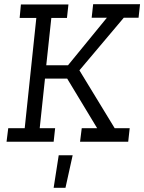

<svg xmlns="http://www.w3.org/2000/svg" viewBox="-20 -671 683 909"><path d="M19 -64H97L152 -586H73L79 -650H304L297 -586H223L199 -362H302L486 -587H414L421 -651H643L636 -587H566L356 -338L523 -64H594L587 0H359L367 -64H440L298 -299H193L168 -64H241L234 0H11ZM324 64 290 218H234L258 64Z"/></svg>

Font: Zilla Slab Regular
Style: Italic
Weight: 400
Italic angle: -6°
Designer: Typotheque.com
Foundry: Typotheque type foundry
Version: Version 1.1; 2017; ttfautohint (v1.6)